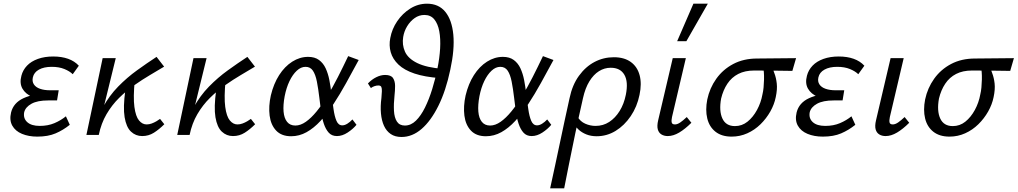

<svg xmlns="http://www.w3.org/2000/svg" viewBox="-20 -731 5512 1040"><path d="M182 9Q135 9 99 -6Q63 -21 46.5 -50.5Q30 -80 40 -122Q53 -174 107 -199Q161 -224 242 -224L238 -191Q191 -191 154.5 -206.5Q118 -222 101.5 -251Q85 -280 96 -321Q104 -352 126.5 -375.5Q149 -399 185.5 -412Q222 -425 268 -425Q314 -425 349 -412.5Q384 -400 407 -375L374 -329Q358 -345 329 -357Q300 -369 260 -369Q218 -369 191 -354Q164 -339 158 -312Q153 -290 163.5 -274Q174 -258 197 -250Q220 -242 251 -242H298L289 -187H241Q183 -187 150.5 -169Q118 -151 111 -123Q105 -90 127.5 -69.5Q150 -49 195 -49Q240 -49 275 -64Q310 -79 337 -101L358 -55Q322 -26 281 -8.5Q240 9 182 9Z M488 0Q502 -85 537 -149Q572 -213 620 -262Q668 -311 722 -350Q776 -389 828 -423L869 -370Q834 -349 792.5 -324.5Q751 -300 707.5 -269.5Q664 -239 625 -200.5Q586 -162 557 -112.5Q528 -63 515 0ZM448 0 536 -416H607L505 0ZM750 6Q715 6 689.5 -18Q664 -42 655 -96Q646 -150 659 -243L710 -296Q701 -204 708 -152Q715 -100 733 -78.5Q751 -57 774 -57Q788 -57 801.5 -62Q815 -67 827 -74Q839 -81 847 -87L870 -58Q842 -30 813.5 -12Q785 6 750 6Z M980 0Q994 -85 1029 -149Q1064 -213 1112 -262Q1160 -311 1214 -350Q1268 -389 1320 -423L1361 -370Q1326 -349 1284.5 -324.5Q1243 -300 1199.5 -269.5Q1156 -239 1117 -200.5Q1078 -162 1049 -112.5Q1020 -63 1007 0ZM940 0 1028 -416H1099L997 0ZM1242 6Q1207 6 1181.5 -18Q1156 -42 1147 -96Q1138 -150 1151 -243L1202 -296Q1193 -204 1200 -152Q1207 -100 1225 -78.5Q1243 -57 1266 -57Q1280 -57 1293.5 -62Q1307 -67 1319 -74Q1331 -81 1339 -87L1362 -58Q1334 -30 1305.5 -12Q1277 6 1242 6Z M1557 7Q1505 7 1476 -23.5Q1447 -54 1440.5 -104.5Q1434 -155 1447 -214Q1462 -277 1492 -324Q1522 -371 1563 -397Q1604 -423 1649 -423Q1685 -423 1708 -406Q1731 -389 1744 -361Q1757 -333 1764 -297.5Q1771 -262 1775 -224Q1781 -180 1786.5 -140.5Q1792 -101 1802.5 -76.5Q1813 -52 1834 -52Q1847 -52 1861.5 -61Q1876 -70 1889 -84L1911 -55Q1892 -32 1863 -13Q1834 6 1805 6Q1777 6 1760.5 -12.5Q1744 -31 1734 -61Q1724 -91 1719 -127.5Q1714 -164 1710 -200Q1704 -251 1696.5 -289Q1689 -327 1675 -348Q1661 -369 1635 -369Q1610 -369 1587.5 -348Q1565 -327 1548 -291.5Q1531 -256 1522 -210Q1513 -162 1516 -126.5Q1519 -91 1535 -71Q1551 -51 1580 -51Q1608 -51 1637 -71.5Q1666 -92 1695 -127.5Q1724 -163 1753 -210.5Q1782 -258 1810 -313Q1838 -368 1866 -427L1923 -406Q1888 -341 1854.5 -280.5Q1821 -220 1786.5 -167.5Q1752 -115 1716 -76Q1680 -37 1640.5 -15Q1601 7 1557 7Z M2046 -200Q2048 -222 2048.5 -237Q2049 -252 2045.5 -260Q2042 -268 2029 -268Q2020 -268 2009 -264.5Q1998 -261 1989 -254L1973 -279Q1994 -301 2018.5 -313Q2043 -325 2066 -325Q2098 -325 2109 -308Q2120 -291 2120 -265.5Q2120 -240 2117 -214Q2112 -168 2114 -131Q2116 -94 2130 -72.5Q2144 -51 2173 -51Q2206 -51 2233 -77.5Q2260 -104 2282 -148.5Q2304 -193 2321 -248Q2338 -303 2349 -358Q2361 -416 2364 -468.5Q2367 -521 2359.5 -561.5Q2352 -602 2332.5 -626Q2313 -650 2279 -650Q2250 -650 2226 -633Q2202 -616 2185.5 -589Q2169 -562 2164 -531Q2157 -489 2173.5 -451.5Q2190 -414 2240 -389.5Q2290 -365 2379 -358L2363 -308Q2281 -314 2225.5 -332.5Q2170 -351 2138.5 -381Q2107 -411 2096.5 -448Q2086 -485 2094 -525Q2103 -574 2131.5 -616Q2160 -658 2202 -684.5Q2244 -711 2293 -711Q2356 -711 2392 -667Q2428 -623 2435.5 -543Q2443 -463 2419 -353Q2395 -239 2354.5 -157.5Q2314 -76 2263.5 -32.5Q2213 11 2155 11Q2120 11 2096.5 -5Q2073 -21 2060 -49.5Q2047 -78 2043.5 -116.5Q2040 -155 2046 -200Z M2612 7Q2560 7 2531 -23.5Q2502 -54 2495.5 -104.5Q2489 -155 2502 -214Q2517 -277 2547 -324Q2577 -371 2618 -397Q2659 -423 2704 -423Q2740 -423 2763 -406Q2786 -389 2799 -361Q2812 -333 2819 -297.5Q2826 -262 2830 -224Q2836 -180 2841.5 -140.5Q2847 -101 2857.5 -76.5Q2868 -52 2889 -52Q2902 -52 2916.5 -61Q2931 -70 2944 -84L2966 -55Q2947 -32 2918 -13Q2889 6 2860 6Q2832 6 2815.5 -12.5Q2799 -31 2789 -61Q2779 -91 2774 -127.5Q2769 -164 2765 -200Q2759 -251 2751.5 -289Q2744 -327 2730 -348Q2716 -369 2690 -369Q2665 -369 2642.5 -348Q2620 -327 2603 -291.5Q2586 -256 2577 -210Q2568 -162 2571 -126.5Q2574 -91 2590 -71Q2606 -51 2635 -51Q2663 -51 2692 -71.5Q2721 -92 2750 -127.5Q2779 -163 2808 -210.5Q2837 -258 2865 -313Q2893 -368 2921 -427L2978 -406Q2943 -341 2909.5 -280.5Q2876 -220 2841.5 -167.5Q2807 -115 2771 -76Q2735 -37 2695.5 -15Q2656 7 2612 7Z M2960 289Q2974 225 2987 164.5Q3000 104 3012.5 44.5Q3025 -15 3038 -75.5Q3051 -136 3065 -199Q3080 -271 3116 -320.5Q3152 -370 3200.5 -395.5Q3249 -421 3305 -421Q3361 -421 3396.5 -395.5Q3432 -370 3444.5 -324Q3457 -278 3444 -217Q3431 -153 3396.5 -102Q3362 -51 3314.5 -22Q3267 7 3212 7Q3181 7 3156 -3Q3131 -13 3113.5 -29.5Q3096 -46 3087 -66L3109 -98Q3123 -73 3150 -61Q3177 -49 3206 -49Q3247 -49 3280 -70.5Q3313 -92 3336.5 -130Q3360 -168 3370 -218Q3384 -288 3362 -326Q3340 -364 3288 -364Q3254 -364 3224.5 -345.5Q3195 -327 3172.5 -290.5Q3150 -254 3138 -200Q3124 -137 3114 -92.5Q3104 -48 3096.5 -10.5Q3089 27 3080.5 67.5Q3072 108 3061.5 160.5Q3051 213 3036 289Z M3597 6Q3577 6 3562.5 -3Q3548 -12 3543 -30.5Q3538 -49 3545 -79L3624 -416H3695L3620 -97Q3616 -78 3618.5 -67.5Q3621 -57 3636 -57Q3649 -57 3664.5 -67.5Q3680 -78 3700 -97L3725 -66Q3691 -32 3659 -13Q3627 6 3597 6ZM3648 -508 3736 -711H3814L3698 -508Z M3943 9Q3889 9 3855.5 -17.5Q3822 -44 3811 -89.5Q3800 -135 3811 -192Q3824 -254 3860 -304.5Q3896 -355 3952 -384.5Q4008 -414 4081 -414L4292 -416L4272 -347Q4212 -348 4160 -348.5Q4108 -349 4065 -349Q4015 -349 3979 -330.5Q3943 -312 3920 -277.5Q3897 -243 3886 -197Q3874 -130 3893 -89Q3912 -48 3961 -48Q3999 -48 4029 -72Q4059 -96 4080.5 -135.5Q4102 -175 4110 -220Q4114 -236 4116 -257Q4118 -278 4118.5 -300Q4119 -322 4117.5 -340.5Q4116 -359 4113 -369L4158 -380Q4165 -359 4174.5 -334.5Q4184 -310 4187.5 -278.5Q4191 -247 4182 -205Q4174 -165 4152.5 -127Q4131 -89 4099.5 -58Q4068 -27 4028 -9Q3988 9 3943 9Z M4437 9Q4390 9 4354 -6Q4318 -21 4301.5 -50.5Q4285 -80 4295 -122Q4308 -174 4362 -199Q4416 -224 4497 -224L4493 -191Q4446 -191 4409.5 -206.5Q4373 -222 4356.5 -251Q4340 -280 4351 -321Q4359 -352 4381.5 -375.5Q4404 -399 4440.5 -412Q4477 -425 4523 -425Q4569 -425 4604 -412.5Q4639 -400 4662 -375L4629 -329Q4613 -345 4584 -357Q4555 -369 4515 -369Q4473 -369 4446 -354Q4419 -339 4413 -312Q4408 -290 4418.5 -274Q4429 -258 4452 -250Q4475 -242 4506 -242H4553L4544 -187H4496Q4438 -187 4405.5 -169Q4373 -151 4366 -123Q4360 -90 4382.5 -69.5Q4405 -49 4450 -49Q4495 -49 4530 -64Q4565 -79 4592 -101L4613 -55Q4577 -26 4536 -8.5Q4495 9 4437 9Z M4777 6Q4757 6 4742.5 -3Q4728 -12 4723 -30.5Q4718 -49 4725 -79L4804 -416H4875L4800 -97Q4796 -78 4798.5 -67.5Q4801 -57 4816 -57Q4829 -57 4844.5 -67.5Q4860 -78 4880 -97L4905 -66Q4871 -32 4839 -13Q4807 6 4777 6Z M5123 9Q5069 9 5035.5 -17.5Q5002 -44 4991 -89.5Q4980 -135 4991 -192Q5004 -254 5040 -304.5Q5076 -355 5132 -384.5Q5188 -414 5261 -414L5472 -416L5452 -347Q5392 -348 5340 -348.5Q5288 -349 5245 -349Q5195 -349 5159 -330.5Q5123 -312 5100 -277.5Q5077 -243 5066 -197Q5054 -130 5073 -89Q5092 -48 5141 -48Q5179 -48 5209 -72Q5239 -96 5260.5 -135.5Q5282 -175 5290 -220Q5294 -236 5296 -257Q5298 -278 5298.5 -300Q5299 -322 5297.5 -340.5Q5296 -359 5293 -369L5338 -380Q5345 -359 5354.5 -334.5Q5364 -310 5367.5 -278.5Q5371 -247 5362 -205Q5354 -165 5332.5 -127Q5311 -89 5279.5 -58Q5248 -27 5208 -9Q5168 9 5123 9Z"/></svg>

Font: Ysabeau Infant Medium
Style: Italic
Weight: 500
Italic angle: -12°
Designer: Christian Thalmann (Catharsis Fonts)
Version: Version 2.001;gftools[0.9.30]; featfreeze: ss01,ss02,lnum